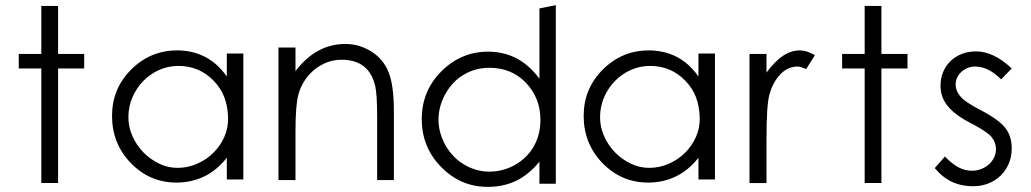

<svg xmlns="http://www.w3.org/2000/svg" viewBox="-20 -709 3994 744"><path d="M306.2 -443.8H205.1V0H140.1V-443.8H52.7V-500H140.1V-686H205.1V-500H306.2Z M922.9 -13.7H858.9V-97.7Q820.3 -48.8 771 -25.1Q721.7 -1.5 664.1 -1.5Q561 -1.5 487.8 -76.2Q414.1 -151.9 414.1 -259.8Q414.1 -365.2 487.8 -439Q562.5 -513.7 666.5 -513.7Q725.6 -513.7 773.9 -489Q822.3 -464.4 858.9 -412.6V-501.5H922.9ZM863.8 -254.9Q862.3 -297.9 849.1 -332.5Q835.9 -367.2 807.6 -396.5Q752 -453.6 671.4 -453.6Q631.8 -453.6 596.9 -438Q562 -422.4 535.6 -395.5Q509.3 -368.7 493.7 -333Q478 -297.4 477.5 -257.3Q477.1 -218.3 492.9 -182.1Q508.8 -146 535.9 -118.4Q563 -90.8 598.1 -74.2Q633.3 -57.6 671.4 -58.6Q709 -59.1 744.4 -74.7Q779.8 -90.3 806.6 -116.7Q833.5 -143.1 849.4 -178.7Q865.2 -214.4 863.8 -254.9Z M1506.3 -11.2H1441.4V-256.3Q1441.4 -300.8 1439.5 -330.3Q1437.5 -359.9 1434.1 -375Q1410.6 -477.5 1303.7 -477.5Q1273.4 -477.5 1246.3 -467Q1219.2 -456.5 1196.8 -437.7Q1174.3 -418.9 1158.4 -393.6Q1142.6 -368.2 1135.3 -338.9Q1130.4 -319.8 1127.7 -285.2Q1125 -250.5 1125 -198.7V-11.2H1059.1V-524.9H1125V-433.6Q1205.1 -538.6 1317.9 -538.6Q1347.2 -538.6 1371.8 -531Q1396.5 -523.4 1419.9 -508.8Q1465.3 -480 1485.4 -430.2Q1495.6 -405.3 1501 -367.4Q1506.3 -329.6 1506.3 -276.4Z M2133.8 2.9H2070.3V-82.5Q2029.3 -32.2 1980.2 -8.5Q1931.2 15.1 1870.1 15.1Q1765.1 15.1 1690.4 -61Q1614.3 -137.7 1614.3 -247.6Q1614.3 -356.4 1690.4 -432.6Q1766.6 -508.8 1871.6 -508.8Q1993.2 -508.8 2070.3 -403.8V-676.3L2133.8 -689ZM2074.2 -243.7Q2074.2 -287.6 2059.8 -323.5Q2045.4 -359.4 2017.6 -388.7Q1961.9 -446.3 1876.5 -446.3Q1823.2 -446.3 1778.8 -420.7Q1734.4 -395 1706.5 -346.2Q1679.2 -297.4 1679.2 -245.1Q1679.2 -219.2 1686.3 -193.8Q1693.4 -168.5 1706.3 -145.8Q1719.2 -123 1737.5 -103.8Q1755.9 -84.5 1778.8 -71.3Q1824.7 -43.9 1876.5 -43.9Q1902.8 -43.9 1928.5 -50.8Q1954.1 -57.6 1976.6 -70.6Q1999 -83.5 2017.6 -101.6Q2036.1 -119.6 2048.8 -142.6Q2074.2 -188 2074.2 -243.7Z M2750.5 -13.7H2686.5V-97.7Q2647.9 -48.8 2598.6 -25.1Q2549.3 -1.5 2491.7 -1.5Q2388.7 -1.5 2315.4 -76.2Q2241.7 -151.9 2241.7 -259.8Q2241.7 -365.2 2315.4 -439Q2390.1 -513.7 2494.1 -513.7Q2553.2 -513.7 2601.6 -489Q2649.9 -464.4 2686.5 -412.6V-501.5H2750.5ZM2691.4 -254.9Q2689.9 -297.9 2676.8 -332.5Q2663.6 -367.2 2635.3 -396.5Q2579.6 -453.6 2499 -453.6Q2459.5 -453.6 2424.6 -438Q2389.6 -422.4 2363.3 -395.5Q2336.9 -368.7 2321.3 -333Q2305.7 -297.4 2305.2 -257.3Q2304.7 -218.3 2320.6 -182.1Q2336.4 -146 2363.5 -118.4Q2390.6 -90.8 2425.8 -74.2Q2460.9 -57.6 2499 -58.6Q2536.6 -59.1 2572 -74.7Q2607.4 -90.3 2634.3 -116.7Q2661.1 -143.1 2677 -178.7Q2692.9 -214.4 2691.4 -254.9Z M3137.7 -495.1 3104 -441.4Q3093.8 -445.8 3085.4 -448.5Q3077.1 -451.2 3070.3 -451.2Q3053.7 -451.2 3037.6 -444.6Q3021.5 -438 3007.3 -424.6Q2993.2 -411.1 2981.2 -390.6Q2969.2 -370.1 2961.4 -342.3Q2955.6 -320.3 2952.9 -278.1Q2950.2 -235.8 2950.2 -169.9V0.5H2884.3V-500H2950.2V-427.7Q2981.4 -470.7 3013.2 -492.2Q3044.9 -513.7 3080.1 -513.7Q3106 -513.7 3137.7 -495.1Z M3496.6 -443.8H3395.5V0H3330.6V-443.8H3243.2V-500H3330.6V-686H3395.5V-500H3496.6Z M3900.4 -133.8Q3900.4 -102.1 3889.2 -75.4Q3877.9 -48.8 3857.9 -29.1Q3837.9 -9.3 3810.3 1.7Q3782.7 12.7 3750.5 12.7Q3706.1 12.7 3669.4 -4.2Q3632.8 -21 3602.1 -57.6L3641.6 -102.5Q3668 -74.7 3693.4 -61Q3718.8 -47.4 3746.6 -47.4Q3765.6 -47.4 3782.7 -54.2Q3799.8 -61 3812.3 -72.3Q3824.7 -83.5 3832 -98.6Q3839.4 -113.8 3839.4 -129.9Q3839.4 -157.2 3821.8 -178.7Q3804.7 -199.2 3740.7 -232.4Q3708.5 -249 3686.3 -265.9Q3664.1 -282.7 3650.4 -300.5Q3636.7 -318.4 3630.6 -337.4Q3624.5 -356.4 3624.5 -377.4Q3624.5 -405.8 3634.8 -430.2Q3645 -454.6 3663.1 -472.2Q3681.2 -489.7 3706.3 -499.8Q3731.4 -509.8 3761.7 -509.8Q3830.6 -509.8 3900.4 -443.8L3859.4 -401.4Q3809.6 -451.2 3759.3 -451.2Q3743.7 -451.2 3730 -445.8Q3716.3 -440.4 3705.8 -430.9Q3695.3 -421.4 3689.2 -408.7Q3683.1 -396 3683.1 -381.3Q3683.1 -357.4 3700.7 -336.4Q3719.2 -313.5 3779.3 -282.7Q3852.5 -244.6 3877 -211.4Q3889.6 -194.3 3895 -175Q3900.4 -155.8 3900.4 -133.8Z"/></svg>

Font: Kawthoolei
Style: Regular
Weight: 400
Designer: Moe Zed
Foundry: Moe Zed
Version: Version 1.000;July 10, 2024;FontCreator 14.0.0.2901 32-bit